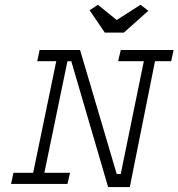

<svg xmlns="http://www.w3.org/2000/svg" viewBox="-20 -755 732 788"><path d="M142.6 -549.8H308.6L459 -41H475.6L570.3 -503.9H464.8L475.6 -549.8H692.4L682.6 -503.9H616.2L512.7 12.7H423.8L272.5 -503.9H256.8L162.1 -45.9H267.6L256.8 0H25.4L35.2 -45.9H116.2L210.9 -503.9H132.8ZM488.3 -621.1H410.2L347.7 -712.9L381.8 -735.4L459 -672.9L556.6 -735.4L588.9 -710.9Z"/></svg>

Font: Thabit-Oblique
Style: Oblique
Weight: 500
Designer: Regenerated by Nadim Shaikli
Foundry: MAK Alagha
Version: 0.01